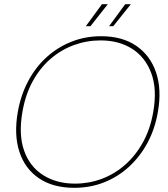

<svg xmlns="http://www.w3.org/2000/svg" viewBox="-20 -885 803 917"><path d="M335 12Q233 12 166 -33.5Q99 -79 72.5 -160.5Q46 -242 65 -350Q79 -430 114 -496.5Q149 -563 201.5 -611Q254 -659 320.5 -685.5Q387 -712 463 -712Q564 -712 631 -666Q698 -620 725.5 -538.5Q753 -457 734 -350Q720 -269 684.5 -203Q649 -137 596 -88.5Q543 -40 477 -14Q411 12 335 12ZM338 -8Q404 -8 465 -30.5Q526 -53 576.5 -97Q627 -141 662.5 -205Q698 -269 712 -351Q731 -459 702.5 -535.5Q674 -612 611 -652Q548 -692 460 -692Q394 -692 332.5 -669.5Q271 -647 220.5 -603Q170 -559 135.5 -495.5Q101 -432 87 -350Q68 -241 95.5 -164.5Q123 -88 187 -48Q251 -8 338 -8ZM501 -760 578 -865H605L521 -760ZM390 -760 467 -865H495L412 -760Z"/></svg>

Font: DM Sans 20pt Thin
Style: Italic
Weight: 250
Italic angle: -10°
Version: Version 4.004;gftools[0.9.30]